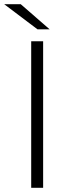

<svg xmlns="http://www.w3.org/2000/svg" viewBox="-29 -897 346 917"><path d="M120 0V-700H177V0ZM150 -757 -9 -877H70L208 -757Z"/></svg>

Font: Montserrat-Alt1 Light
Style: Regular
Weight: 300
Designer: Differentunic
Foundry: Differentunic
Version: Version 7.222